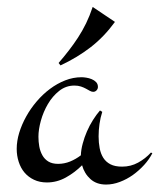

<svg xmlns="http://www.w3.org/2000/svg" viewBox="-20 -500 448 539"><path d="M254.9 -255.9Q254.9 -250.5 251 -246.3Q247.1 -242.2 241.7 -242.2Q237.3 -242.2 232.4 -244.9Q227.5 -247.6 221.4 -251Q215.3 -254.4 207.3 -257.1Q199.2 -259.8 189 -259.8Q165 -259.8 146.2 -244.9Q127.4 -230 114.5 -208Q101.6 -186 94.7 -161.1Q87.9 -136.2 87.9 -116.2Q87.9 -102.1 90.3 -88.6Q92.8 -75.2 98.9 -64.2Q105 -53.2 115.7 -46.6Q126.5 -40 143.1 -40Q160.6 -40 176.8 -46.6Q192.9 -53.2 207 -64Q207.5 -79.6 212.2 -96.9Q216.8 -114.3 224.1 -131.1Q231.4 -147.9 241 -163.1Q250.5 -178.2 260.7 -189.9L267.1 -186Q261.7 -169.4 259.3 -151.9Q256.8 -134.3 256.8 -117.2Q256.8 -99.6 259.8 -84Q262.7 -68.4 270 -56.9Q277.3 -45.4 290 -38.8Q302.7 -32.2 322.8 -32.2Q347.2 -32.2 367.7 -43.5Q388.2 -54.7 403.8 -71.8L407.7 -69.8Q398.9 -52.7 384.8 -37.1Q370.6 -21.5 353.3 -9Q335.9 3.4 316.4 10.7Q296.9 18.1 277.8 18.1Q251 18.1 233.9 2.7Q216.8 -12.7 210.4 -36.1Q189.9 -15.6 164.8 -1.7Q139.6 12.2 111.8 12.2Q91.3 12.2 75.4 4.6Q59.6 -2.9 48.8 -15.6Q38.1 -28.3 32.5 -45.7Q26.9 -63 26.9 -82Q26.9 -104 33.9 -127.2Q41 -150.4 53.5 -172.9Q65.9 -195.3 83 -215.3Q100.1 -235.4 120.4 -250.5Q140.6 -265.6 163.1 -274.4Q185.5 -283.2 209 -283.2Q214.4 -283.2 222.2 -282Q230 -280.8 237.3 -277.8Q244.6 -274.9 249.8 -269.5Q254.9 -264.2 254.9 -255.9ZM144.5 -323.2Q159.7 -340.8 173.3 -358.4Q187 -376 199.2 -394.8Q211.4 -413.6 221.7 -434.6Q231.9 -455.6 240.2 -480.5L302.7 -438.5Q272.5 -397 235.1 -367.9Q197.8 -338.9 149.9 -316.4Z"/></svg>

Font: Montez
Style: Regular
Weight: 400
Designer: Astigmatic (AOETI)
Foundry: Astigmatic (AOETI)
Version: Version 1.001